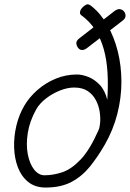

<svg xmlns="http://www.w3.org/2000/svg" viewBox="-20 -855 598 884"><path d="M190 8.5Q142 8.5 110.2 -17Q78.5 -42.5 62.5 -84.2Q46.5 -126 45 -176.2Q43.5 -226.5 55.5 -276.8Q67.5 -327 92 -368.5Q115.5 -408.5 152.8 -441Q190 -473.5 236.5 -492.8Q283 -512 334.5 -512Q358 -512 386.2 -501Q414.5 -490 438.8 -464.8Q463 -439.5 474 -395.5Q478.5 -462 475 -520.5Q471.5 -579 457.8 -628.5Q444 -678 418.5 -717.5Q393 -757 354 -785Q346 -791 349 -803Q352 -815 366 -826.5Q379 -836.5 385.5 -835.2Q392 -834 401 -827Q444.5 -792 475.2 -738Q506 -684 522.5 -617.5Q539 -551 539 -477.8Q539 -404.5 520.2 -330.8Q501.5 -257 462.5 -189Q430 -132.5 393.8 -87.8Q357.5 -43 308.8 -17.2Q260 8.5 190 8.5ZM185 -48Q225.5 -48 267.5 -62.2Q309.5 -76.5 351.5 -120.8Q393.5 -165 433 -254.5Q439 -267 441 -290.5Q443 -314 438.8 -341.5Q434.5 -369 421.2 -394.2Q408 -419.5 383.8 -435.8Q359.5 -452 321 -452Q290.5 -452 255.5 -438Q220.5 -424 191 -401Q161.5 -378 146.5 -351Q116 -296 107.8 -242.2Q99.5 -188.5 108 -144.5Q116.5 -100.5 137.2 -74.2Q158 -48 185 -48ZM381 -634Q368.5 -624.5 358 -624.8Q347.5 -625 341 -633Q333 -642 331.5 -654.2Q330 -666.5 344 -677.5L507 -804Q521 -814.5 532.2 -812.8Q543.5 -811 550 -803.5Q558 -794.5 558 -782.2Q558 -770 544 -759.5Z"/></svg>

Font: Edu AU VIC WA NT Pre
Style: Regular
Weight: 400
Designer: Tina and Corey Anderson, Eben Sorkin, Mirko Velimirovic
Foundry: Google for Education
Version: Version 1.001